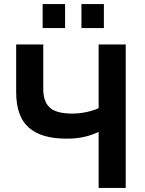

<svg xmlns="http://www.w3.org/2000/svg" viewBox="-20 -930 716 950"><path d="M468 0V-277Q457 -272 436 -264Q415 -256 383 -250Q351 -244 308 -244Q184 -244 122 -299Q60 -354 60 -475V-710H194V-490Q194 -427 226.5 -397.5Q259 -368 338 -368Q373 -368 408 -375.5Q443 -383 468 -395V-710H602V0ZM191 -791V-910H302V-791ZM383 -910H494V-791H383Z"/></svg>

Font: YasnoRaleway
Style: Bold
Weight: 700
Designer: Matt McInerney, Pablo Impallari, Rodrigo Fuenzalida
Foundry: Matt McInerney, Pablo Impallari, Rodrigo Fuenzalida
Version: Version 4.026